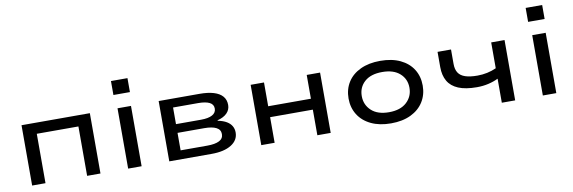

<svg xmlns="http://www.w3.org/2000/svg" viewBox="-52 -1136 4652 1558"><g transform="rotate(-10 2273.5 -357.5)"><path d="M114 0V-497H677V0H567V-407H224V0Z M891 -609V-724H1027V-609ZM905 0V-497H1016V0Z M1244 0V-497H1580Q1650 -497 1697.5 -482.5Q1745 -468 1769.5 -439.5Q1794 -411 1794 -368Q1794 -329 1766.5 -301Q1739 -273 1687 -260L1689 -256Q1733 -247 1760.5 -230.5Q1788 -214 1801.5 -190.5Q1815 -167 1815 -138Q1815 -74 1755.5 -37Q1696 0 1593 0ZM1350 -72H1570Q1634 -72 1668.5 -89.5Q1703 -107 1703 -144Q1703 -181 1668.5 -198.5Q1634 -216 1570 -216H1350ZM1350 -288H1556Q1617 -288 1649.5 -306Q1682 -324 1682 -358Q1682 -393 1649.5 -409Q1617 -425 1556 -425H1350Z M2002 0V-497H2112V-301H2464V-497H2574V0H2464V-211H2112V0Z M3071 9Q2976 9 2907 -24Q2838 -57 2801.5 -115.5Q2765 -174 2765 -249Q2765 -325 2801.5 -383Q2838 -441 2907 -473.5Q2976 -506 3070 -506Q3166 -506 3234.5 -473.5Q3303 -441 3339.5 -383Q3376 -325 3376 -249Q3376 -174 3339.5 -115.5Q3303 -57 3234.5 -24Q3166 9 3071 9ZM3070 -83Q3164 -83 3215.5 -130.5Q3267 -178 3267 -250Q3267 -322 3215.5 -368Q3164 -414 3071 -414Q2976 -414 2925 -368Q2874 -322 2874 -250Q2874 -178 2925 -130.5Q2976 -83 3070 -83Z M3984 0V-198Q3948 -180 3903 -169.5Q3858 -159 3808 -159Q3714 -159 3655.5 -183.5Q3597 -208 3569.5 -255.5Q3542 -303 3542 -371V-497H3653V-378Q3653 -333 3671 -305Q3689 -277 3728 -264Q3767 -251 3828 -251Q3870 -251 3909.5 -259.5Q3949 -268 3984 -284V-497H4094V0Z M4308 -609V-724H4444V-609ZM4322 0V-497H4433V0Z"/></g></svg>

Font: Nunito Sans 7pt Expanded Medium
Style: Regular
Weight: 500
Width: 7
Designer: Vernon Adams
Foundry: Vernon Adams
Version: Version 3.101;gftools[0.9.27]